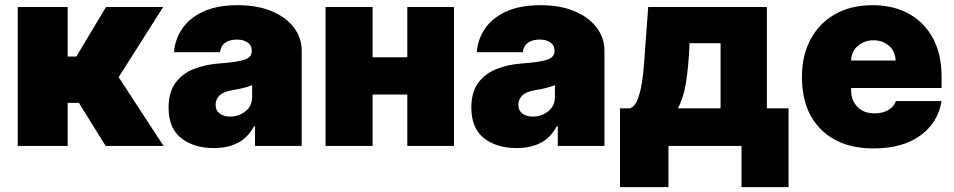

<svg xmlns="http://www.w3.org/2000/svg" viewBox="-20 -573 3747 754"><path d="M49.7 0V-545.5H245.7V-350.9H279.8L396.3 -545.5H620.7L446 -269.9L622.2 0H394.9L289.8 -169H245.7V0Z M819.6 8.5Q741.5 8.5 691.8 -30.4Q642 -69.2 642 -150.6Q642 -210.6 668.7 -247.2Q695.3 -283.7 740.8 -301.8Q786.2 -320 842.3 -323.9Q911.2 -328.8 940 -338.6Q968.8 -348.4 968.8 -372.2V-373.6Q968.8 -394.9 952.4 -406.2Q936.1 -417.6 910.5 -417.6Q882.5 -417.6 864.9 -405.4Q847.3 -393.1 843.8 -367.9H663.4Q666.9 -417.6 695.1 -459.7Q723.4 -501.8 777.7 -527.2Q832 -552.6 913.4 -552.6Q991.5 -552.6 1047.8 -528.8Q1104 -505 1134.4 -464.5Q1164.8 -424 1164.8 -373.6V0H981.5V-76.7H977.3Q952.4 -30.9 912.6 -11.2Q872.9 8.5 819.6 8.5ZM883.5 -115.1Q916.9 -115.1 943.5 -135.5Q970.2 -155.9 970.2 -193.2V-238.6Q941.1 -226.6 892 -218.8Q858 -213.4 842.3 -198.2Q826.7 -182.9 826.7 -161.9Q826.7 -139.2 842.7 -127.1Q858.7 -115.1 883.5 -115.1Z M1443.2 -545.5V-348H1579.5V-545.5H1762.8V0H1579.5V-201.7H1443.2V0H1258.5V-545.5Z M2008.5 8.5Q1930.4 8.5 1880.7 -30.4Q1831 -69.2 1831 -150.6Q1831 -210.6 1857.6 -247.2Q1884.2 -283.7 1929.7 -301.8Q1975.1 -320 2031.2 -323.9Q2100.1 -328.8 2128.9 -338.6Q2157.7 -348.4 2157.7 -372.2V-373.6Q2157.7 -394.9 2141.3 -406.2Q2125 -417.6 2099.4 -417.6Q2071.4 -417.6 2053.8 -405.4Q2036.2 -393.1 2032.7 -367.9H1852.3Q1855.8 -417.6 1884.1 -459.7Q1912.3 -501.8 1966.6 -527.2Q2021 -552.6 2102.3 -552.6Q2180.4 -552.6 2236.7 -528.8Q2293 -505 2323.3 -464.5Q2353.7 -424 2353.7 -373.6V0H2170.5V-76.7H2166.2Q2141.3 -30.9 2101.6 -11.2Q2061.8 8.5 2008.5 8.5ZM2072.4 -115.1Q2105.8 -115.1 2132.5 -135.5Q2159.1 -155.9 2159.1 -193.2V-238.6Q2130 -226.6 2081 -218.8Q2046.9 -213.4 2031.2 -198.2Q2015.6 -182.9 2015.6 -161.9Q2015.6 -139.2 2031.6 -127.1Q2047.6 -115.1 2072.4 -115.1Z M2414.8 161.9V-147.7H2454.5Q2473.4 -155.2 2484.2 -183.1Q2495 -210.9 2500.9 -248.6Q2506.7 -286.2 2509.4 -324.8Q2512.1 -363.3 2514.2 -392L2525.6 -545.5H2991.5V-147.7H3076.7V161.9H2892V0H2605.1V161.9ZM2642 -147.7H2809.7V-403.4H2687.5V-392Q2683.2 -303.6 2673.3 -244.9Q2663.4 -186.1 2642 -147.7Z M3410.5 9.9Q3279.5 9.9 3204.4 -64.5Q3129.3 -138.8 3129.3 -271.3Q3129.3 -355.8 3163.4 -419Q3197.4 -482.2 3259.6 -517.4Q3321.7 -552.6 3406.2 -552.6Q3488.6 -552.6 3549.5 -518.8Q3610.4 -485.1 3644 -422.4Q3677.6 -359.7 3677.6 -272.7V-227.3H3322.4V-218.8Q3322.4 -179.3 3346.8 -153.6Q3371.1 -127.8 3414.8 -127.8Q3445 -127.8 3467.5 -140.4Q3490.1 -153.1 3498.6 -176.1H3677.6Q3663.7 -90.9 3593.9 -40.5Q3524.1 9.9 3410.5 9.9ZM3322.4 -335.2H3497.2Q3496.4 -370.4 3471.8 -392.6Q3447.1 -414.8 3410.5 -414.8Q3374.6 -414.8 3348.9 -392.8Q3323.2 -370.7 3322.4 -335.2Z"/></svg>

Font: Inter UI Black
Style: Regular
Weight: 900
Designer: Rasmus Andersson
Foundry: rsms
Version: 3.2;8d6f07862